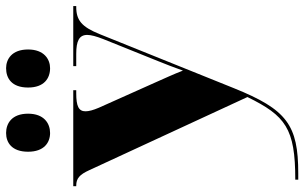

<svg xmlns="http://www.w3.org/2000/svg" viewBox="-212 -594 1023 646"><g transform="rotate(-90 300.0 -270.5)"><path d="M394 -614C424 -614 457 -634 457 -688C457 -743 424 -762 394 -762C360 -762 329 -743 329 -688C329 -634 360 -614 394 -614ZM176 -614C208 -614 241 -634 241 -688C241 -743 208 -762 176 -762C144 -762 113 -743 113 -688C113 -634 144 -614 176 -614ZM19 211V221H40C203 221 255 183 327 4L509 -448C533 -507 555 -526 600 -526H603V-536H401V-526H442C486 -526 506 -516 506 -489C506 -476 501 -458 492 -435L418 -251C407 -224 397 -198 386 -167C373 -201 359 -230 346 -260L261 -450C253 -469 249 -483 249 -495C249 -518 267 -526 309 -526H320V-536H-3V-526H-1C23 -526 36 -515 51 -482L297 50C234 178 192 211 19 211Z"/></g></svg>

Font: Noto Serif Display Black
Style: Regular
Weight: 900
Designer: Monotype Design Team
Foundry: Monotype Imaging Inc.
Version: Version 2.009